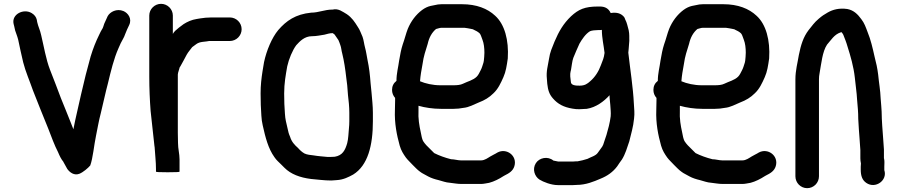

<svg xmlns="http://www.w3.org/2000/svg" viewBox="-20 -773 4687 1002"><path d="M51 -648.3 54 -636.7C56 -628.2 57.7 -620.8 59 -614.2C63.6 -598.8 70 -585.8 75 -565.5C82.6 -531.3 91.7 -484.1 101 -447.7C112.8 -400.4 136.3 -346.9 152 -301C176.6 -239.3 207.7 -159.5 232 -101.2C247.5 -61.1 264.6 -14.1 283 21.2C291.3 41.1 299.3 57.7 311 71.7V72.5L331 108.5C343.2 125.8 366.7 144.9 394.5 133.8C414.1 125.9 439.8 104 451 90.5C465 52.7 471 -17.8 481 -64.2C489.6 -106.2 495.6 -143.2 506 -182.2C515 -218.2 532.6 -299.5 543 -337C558.7 -402.1 574.1 -466.9 598 -520.5L610 -547.5C618.8 -566.1 626.7 -575.1 633 -594.3C639.1 -610.9 647 -627.4 654 -642C670.4 -675.9 647.8 -705.6 624 -715.4C588.9 -729.8 554.2 -710.9 542 -688.8C535.9 -676.1 530.6 -662.6 524 -649.2C520.7 -641 518 -626.7 512 -619.5C508 -613 503.3 -604 498 -592.5C480 -556 466.2 -521.3 453 -478.2C434.5 -411.6 419.6 -353.6 403 -280.2C388 -209.9 376.2 -167.2 363 -98.5C357.7 -112.8 352.3 -126.3 347 -139C330 -179.8 318 -213.4 298 -260.5C277 -316.1 262.3 -355.3 241 -409C219.9 -463.1 209 -530.9 195 -589C188.8 -618 179.7 -632.5 174 -658.2L172 -670C168.7 -684.3 159.8 -695.9 145.5 -704.6C103.1 -730.3 39.4 -698.5 51 -648.3Z M759 -692V-372C759 -311.6 761.8 -249.1 766 -194C773.5 -131.6 778.7 -71.7 786 -11C786.7 -9 787 -7 787 -5C789.2 33.8 794 71.3 794 109V123C794 125 814.3 126 855 126C896.3 126 917 125 917 123V59C917 29.3 909 4.1 909 -27C908.3 -44.3 908 -62 908 -80V-384C908 -393.8 917 -414.7 917 -420C918.3 -422 920 -424.7 922 -428C934.9 -452.3 942 -463.1 954 -487C963.4 -503.9 972.3 -511.8 983 -527C994.9 -534.9 1003.3 -543.2 1013 -548C1025.2 -554.1 1042.5 -555.1 1059 -557L1071 -559H1179C1213.1 -559 1241 -586.5 1241 -620.5C1241 -654.5 1213.1 -682 1179 -682H1084C1076.7 -682 1069.7 -681.7 1063 -681C1055.7 -681 1048.3 -680.3 1041 -679L1025 -677C1019 -675.7 1013 -674.7 1007 -674C979.9 -669.8 957.5 -659.4 938 -647L914 -629C900.5 -618.2 887.8 -607.7 882 -596V-692C882 -725.3 854 -753 820.5 -753C787 -753 759 -725.3 759 -692Z M1604 -707C1521.9 -698.8 1473.9 -664.4 1432 -616C1398.9 -576.3 1371 -509.8 1358 -449L1350 -401C1344.4 -364.7 1340 -328.8 1340 -286C1340 -265.3 1340.3 -245 1341 -225C1343.7 -186.2 1343 -151 1351 -119C1365.3 -54.6 1380 2.2 1412 47C1422.8 63.2 1434.9 72.9 1448 86L1465 103C1497.7 135.7 1545 153.7 1603 161C1639.3 163.8 1670.5 169 1709 169C1719 168.3 1728.3 167.7 1737 167C1772.2 165 1798.4 151.4 1823 138C1900.2 90.5 1926 -15 1926 -140V-185C1926 -219 1921.6 -257 1919 -289L1914 -339C1910.7 -383 1906.5 -419.8 1898 -460C1893.4 -483.1 1891 -503.4 1885 -525C1879.6 -544.9 1878.5 -562.7 1872 -581C1863.2 -600.3 1858.2 -617.3 1847 -633C1830.7 -659.1 1816.6 -680.8 1790 -699C1767.7 -711.8 1746.5 -730.3 1716 -723H1714C1674.4 -723 1642.8 -707 1604 -707ZM1716 -600C1718.3 -598.4 1723.6 -595.4 1726 -593C1733.5 -582.5 1738.8 -573.6 1746 -564C1750 -556 1752.7 -547 1756 -538C1761.3 -524.7 1761.4 -509.5 1766 -494C1775.7 -455.1 1782.2 -410.9 1787 -368L1792 -328L1796 -277C1799.5 -248.9 1803 -215.2 1803 -185V-140C1803 -127.3 1802.3 -115 1801 -103C1798.7 -78.7 1797.9 -48 1792 -26C1781.4 11.2 1767.5 38.3 1727 45C1720.3 45 1713 45.3 1705 46H1689C1667.8 43.9 1638.5 41.9 1617 38C1602.1 36.3 1581.9 34.5 1569 28C1555.2 20.1 1545.3 10.6 1535 -1C1517.3 -16.7 1501.8 -33 1494 -59C1486.8 -75.2 1484.7 -83.8 1480 -106C1474.1 -131.8 1468.6 -150.1 1467 -179C1464.2 -210.6 1463 -249.5 1463 -285C1463 -338.9 1471 -381.1 1479 -427C1487.4 -464.9 1506.3 -510.7 1526 -537C1544.8 -557.9 1569.3 -584 1608 -584C1630.1 -584 1652.8 -588.9 1673 -592C1685 -595.3 1701.4 -600 1714 -600Z M2334 58C2302.2 50.1 2271.6 38.8 2246 26L2205 -15C2197.7 -22.3 2194.3 -28.2 2188 -37C2182.1 -48.7 2179.5 -63.7 2176 -82C2167.9 -119.3 2161.8 -152.7 2164 -197V-221C2198.1 -211.3 2239.4 -205 2281 -205H2347C2365.4 -205 2382.3 -206.9 2398 -210C2428.6 -212.8 2453.9 -228.4 2478 -238C2509.2 -249.7 2533.5 -264.5 2555 -286C2579.5 -308.8 2592.9 -338.3 2607 -370C2620.1 -398.9 2624.6 -430.4 2630 -468C2636 -563.4 2613.8 -646.2 2564 -691C2524.3 -728.3 2466.8 -751 2391 -751H2284C2272 -751 2259.7 -749.3 2247 -746L2227 -742C2212.3 -738.7 2197.7 -731.7 2183 -721C2150.7 -696.8 2124.6 -662.5 2108 -622C2098.9 -599.2 2091.1 -566.2 2082 -542C2073.6 -516.7 2068.1 -487.7 2063 -457C2058.4 -421.6 2049 -389.8 2049 -351C2033.7 -339 2026 -323.3 2026 -304C2026 -288 2031.3 -274 2042 -262V-249C2041.3 -231 2041 -214.3 2041 -199C2038.1 -128.9 2050.8 -67.8 2066 -13C2073.8 13.8 2085 30.4 2098 49C2107.9 62.6 2122.6 75.1 2134 88L2151 105C2158.3 112.3 2165.3 118.3 2172 123C2183.8 132.7 2201.1 139.3 2215 148C2230.7 156.4 2249.5 162.5 2269 167C2289.3 172.1 2305.2 179.5 2329 181C2349.1 183.2 2366.6 187 2388 187H2491C2504.7 187 2520.6 182.8 2533 181C2557.7 174.8 2586.9 159.7 2606 147C2608.7 145 2611 143.7 2613 143C2635.9 131.5 2656.7 120 2664.5 94C2680.8 39.5 2622.8 -2.5 2576 23C2564.3 30.8 2550.5 36 2538 44C2526.4 51 2509.2 64 2491 64H2385C2368.9 64 2351 58 2334 58ZM2284 -628H2404C2411.3 -626.7 2417 -625.8 2421 -625.5C2430.1 -624.7 2439.7 -621.2 2449 -620L2450 -619L2468 -610C2472.7 -607.3 2477.3 -604 2482 -600C2483.3 -598 2484.7 -596.3 2486 -595C2490.7 -587.2 2495 -572 2498 -565C2505.2 -547.1 2508 -522.2 2508 -498C2508 -483.9 2506.2 -468.1 2505 -456L2503 -446C2498 -431 2495 -418.3 2488 -405.5C2481.6 -393.8 2477.4 -382.4 2468 -373C2449.1 -354.1 2420.4 -348.2 2396 -336C2383.5 -329.7 2365.5 -328 2347 -328H2278C2238.6 -328 2199.7 -337.1 2172 -349C2173.3 -365 2175 -379.3 2177 -392L2185 -438C2190.8 -480.7 2200.7 -506.9 2212 -544C2219.5 -577.8 2234 -603.6 2256 -622H2257C2265.3 -623.7 2274.7 -628 2284 -628Z M3135 -497C3131.6 -469.5 3125.6 -458.2 3116 -433C3104.3 -400.1 3084.7 -369.9 3060 -349C3045.5 -335.8 3031.9 -326 3005 -326C2985.1 -326 2959 -326.8 2959 -347C2958.3 -355 2957.3 -364 2956 -374V-388C2956.7 -394.7 2958 -401.7 2960 -409C2963.1 -424.6 2966 -456 2972 -471C2980.9 -491.4 2993.8 -524.6 3004 -545C3017 -567.8 3035.8 -596.1 3059 -610C3067.3 -614.1 3088.4 -616 3101 -616H3111C3114.3 -616 3117.7 -616.3 3121 -617C3121 -574.5 3130.6 -536.9 3135 -497ZM3167 -705C3157 -727.7 3138.3 -739 3111 -739H3101C3031 -739 2998.8 -723.7 2960 -688C2920.6 -650.3 2896.6 -609.4 2874 -556C2861.5 -524 2850.3 -502.3 2845 -465C2839.5 -430 2829.8 -401.7 2834 -362L2836 -336C2839.8 -302.2 2846.7 -280.5 2866 -259C2891.3 -229.9 2921.6 -213.7 2968 -206C2993 -201 3015.4 -203.5 3042 -205C3090.7 -212.5 3132.6 -244.4 3161 -276C3161 -259.5 3164.2 -239.1 3165 -225C3166.1 -201.1 3168.8 -188.8 3167 -166C3162.6 -130.9 3153.7 -98.5 3145 -69C3139.4 -49.6 3133.3 -36.7 3128 -18L3123 -8C3115.4 3.4 3107 14.2 3100 24C3089 40.5 3063.6 46.2 3046 56C3030.8 61.1 3010.8 66.2 2994 69H2985C2980.3 69.7 2975.7 70 2971 70H2893C2888.6 69.1 2874.4 66.6 2868 65C2838.5 40.4 2794.2 50.3 2776.5 78.5C2756.5 110.3 2770.4 147.6 2795 164C2815.2 176.6 2856.8 193 2891 193H2971C2977.7 193 2984 192.7 2990 192C3037.5 192 3078.9 174.6 3113 160C3150 145.2 3178.8 124.6 3201 95C3208.2 82.4 3217.2 72.3 3226 59C3243 31.8 3253.1 -2.4 3264 -35C3272.8 -72.3 3285 -110.5 3289 -154C3292.7 -183.5 3289.5 -202.8 3288 -232C3284 -316.4 3268.3 -414.1 3259 -498C3259.7 -505.3 3260.3 -512.3 3261 -519L3263 -545C3264.3 -555.7 3264.7 -565 3264 -573V-586C3264 -595.3 3263 -605 3261 -615C3255 -636.1 3252.2 -654.1 3243 -671C3240.6 -677 3240 -681 3235 -686.5C3220.3 -702.6 3199.9 -710.2 3167 -705Z M3698 58C3666.2 50.1 3635.6 38.8 3610 26L3569 -15C3561.7 -22.3 3558.3 -28.2 3552 -37C3546.1 -48.7 3543.5 -63.7 3540 -82C3531.9 -119.3 3525.8 -152.7 3528 -197V-221C3562.1 -211.3 3603.4 -205 3645 -205H3711C3729.4 -205 3746.3 -206.9 3762 -210C3792.6 -212.8 3817.9 -228.4 3842 -238C3873.2 -249.7 3897.5 -264.5 3919 -286C3943.5 -308.8 3956.9 -338.3 3971 -370C3984.1 -398.9 3988.6 -430.4 3994 -468C4000 -563.4 3977.8 -646.2 3928 -691C3888.3 -728.3 3830.8 -751 3755 -751H3648C3636 -751 3623.7 -749.3 3611 -746L3591 -742C3576.3 -738.7 3561.7 -731.7 3547 -721C3514.7 -696.8 3488.6 -662.5 3472 -622C3462.9 -599.2 3455.1 -566.2 3446 -542C3437.6 -516.7 3432.1 -487.7 3427 -457C3422.4 -421.6 3413 -389.8 3413 -351C3397.7 -339 3390 -323.3 3390 -304C3390 -288 3395.3 -274 3406 -262V-249C3405.3 -231 3405 -214.3 3405 -199C3402.1 -128.9 3414.8 -67.8 3430 -13C3437.8 13.8 3449 30.4 3462 49C3471.9 62.6 3486.6 75.1 3498 88L3515 105C3522.3 112.3 3529.3 118.3 3536 123C3547.8 132.7 3565.1 139.3 3579 148C3594.7 156.4 3613.5 162.5 3633 167C3653.3 172.1 3669.2 179.5 3693 181C3713.1 183.2 3730.6 187 3752 187H3855C3868.7 187 3884.6 182.8 3897 181C3921.7 174.8 3950.9 159.7 3970 147C3972.7 145 3975 143.7 3977 143C3999.9 131.5 4020.7 120 4028.5 94C4044.8 39.5 3986.8 -2.5 3940 23C3928.3 30.8 3914.5 36 3902 44C3890.4 51 3873.2 64 3855 64H3749C3732.9 64 3715 58 3698 58ZM3648 -628H3768C3775.3 -626.7 3781 -625.8 3785 -625.5C3794.1 -624.7 3803.7 -621.2 3813 -620L3814 -619L3832 -610C3836.7 -607.3 3841.3 -604 3846 -600C3847.3 -598 3848.7 -596.3 3850 -595C3854.7 -587.2 3859 -572 3862 -565C3869.2 -547.1 3872 -522.2 3872 -498C3872 -483.9 3870.2 -468.1 3869 -456L3867 -446C3862 -431 3859 -418.3 3852 -405.5C3845.6 -393.8 3841.4 -382.4 3832 -373C3813.1 -354.1 3784.4 -348.2 3760 -336C3747.5 -329.7 3729.5 -328 3711 -328H3642C3602.6 -328 3563.7 -337.1 3536 -349C3537.3 -365 3539 -379.3 3541 -392L3549 -438C3554.8 -480.7 3564.7 -506.9 3576 -544C3583.5 -577.8 3598 -603.6 3620 -622H3621C3629.3 -623.7 3638.7 -628 3648 -628Z M4254 147V-359C4254 -369.7 4255 -380 4257 -390C4266.5 -442.1 4271.7 -503.5 4296 -540C4317.2 -563.5 4333 -592.7 4367 -604C4368.3 -604 4370 -604.3 4372 -605C4375.6 -599.6 4379.8 -595.6 4382 -589C4389.4 -569.8 4396.7 -552.7 4403 -530C4418.6 -480.9 4434.8 -425.2 4441 -369C4444.7 -328.6 4450.9 -293.4 4453 -252C4456.2 -214 4459 -190.3 4459 -152C4460.7 -116.5 4463.5 -79.1 4466 -47C4466 -37.2 4468 -28 4468 -18C4468.7 -10 4469.3 -0.7 4470 10V53C4470 61.7 4471 70.7 4473 80C4472.3 85.3 4472 91 4472 97V112C4472 145 4479.9 167 4501 181.5C4548.5 214.3 4612.8 168.5 4595 115V97C4595 82.7 4596.9 70.4 4594 56C4593.3 55.3 4593 54.3 4593 53V7C4590.6 -38.5 4586.6 -73.5 4584 -118L4582 -154C4582 -168 4581.7 -180.3 4581 -191L4579 -221C4577.7 -231 4576.7 -243.3 4576 -258C4574.3 -303.4 4567 -339.4 4563 -383C4558.6 -418.2 4552.9 -443.8 4544 -478C4534.1 -522.7 4524 -566.3 4508 -605C4498 -631.5 4491.1 -652.3 4475 -673C4456.4 -698.3 4436 -719.4 4402 -726C4359.7 -732 4326.6 -723.2 4300 -708C4279.3 -695.9 4272.2 -691.7 4252.5 -675C4228.6 -654.7 4219 -639.2 4200 -616C4172.4 -579.9 4159.6 -539 4149 -486C4142.5 -444.9 4131 -406.1 4131 -359V147C4131 181.1 4158.5 209 4192.5 209C4226.5 209 4254 181.1 4254 147Z"/></svg>

Font: Smoothie
Style: Regular
Weight: 400
Foundry: Cannot Into Space Fonts
Version: Version 0.8